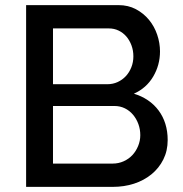

<svg xmlns="http://www.w3.org/2000/svg" viewBox="-20 -730 714 750"><path d="M635 -183Q635 -141 618 -107Q601 -73 571.5 -49Q542 -25 503.5 -12.5Q465 0 420 0H82V-710H443Q481 -710 511 -694Q541 -678 562 -652.5Q583 -627 594 -594.5Q605 -562 605 -529Q605 -476 578.5 -431Q552 -386 503 -364Q533 -355 557.5 -338.5Q582 -322 599.5 -298.5Q617 -275 626 -246Q635 -217 635 -183ZM528 -202Q528 -225 520.5 -245.5Q513 -266 499.5 -282Q486 -298 467.5 -307Q449 -316 427 -316H187V-91H420Q443 -91 463 -100Q483 -109 497 -124Q511 -139 519.5 -159.5Q528 -180 528 -202ZM187 -619V-401H399Q421 -401 439.5 -409.5Q458 -418 471.5 -432.5Q485 -447 493 -467Q501 -487 501 -510Q501 -533 493.5 -553Q486 -573 473.5 -587.5Q461 -602 443.5 -610.5Q426 -619 405 -619Z"/></svg>

Font: Rising Sun Medium
Style: Regular
Weight: 500
Designer: Matt McInerney, Pablo Impallari, Rodrigo Fuenzalida (Raleway font), Stephen Hutchings (Greek), Cristiano Sobral (main ch
Foundry: The Rising Sun Project Authors
Version: Version 4.327; ttfautohint (v1.8.4.7-5d5b-dirty)